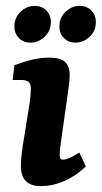

<svg xmlns="http://www.w3.org/2000/svg" viewBox="-20 -626 346 653"><path d="M212 -318 188 -148Q186 -134 184.5 -121.5Q183 -109 183 -98Q183 -83 195 -83Q203 -83 216.5 -89Q230 -95 250 -107L272 -60Q239 -28 199 -10.5Q159 7 119 7Q51 7 51 -62Q51 -80 54 -105Q57 -130 61 -152L80 -271Q82 -282 83.5 -299.5Q85 -317 85 -325Q85 -341 77 -347.5Q69 -354 53 -354H23L29 -404Q66 -418 93.5 -424Q121 -430 148 -430Q186 -430 201.5 -415Q217 -400 217 -372Q217 -361 215.5 -346Q214 -331 212 -318ZM236 -481Q213 -481 197.5 -496.5Q182 -512 182 -536Q182 -566 203 -586Q224 -606 252 -606Q275 -606 290.5 -590.5Q306 -575 306 -551Q306 -521 285 -501Q264 -481 236 -481ZM83 -481Q60 -481 44.5 -496.5Q29 -512 29 -536Q29 -566 50 -586Q71 -606 99 -606Q122 -606 137.5 -590.5Q153 -575 153 -551Q153 -521 132 -501Q111 -481 83 -481Z"/></svg>

Font: Yrsa
Style: Bold Italic
Weight: 700
Italic angle: -7.10001°
Version: Version 2.004